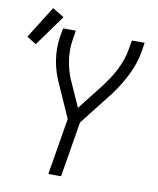

<svg xmlns="http://www.w3.org/2000/svg" viewBox="-103 -897 794 967"><g transform="rotate(10 293.5 -413.5)"><path d="M211 0 259 -290 186 -454Q174 -480 164.5 -508.5Q155 -537 150 -567Q145 -597 144.5 -628Q144 -659 149 -691L157 -735H222L215 -691Q206 -637 213.5 -585.5Q221 -534 240 -488V-487Q241 -485 242.5 -482.5Q244 -480 245 -477L300 -354L401 -483Q419 -507 435.5 -531.5Q452 -556 465 -582.5Q478 -609 487.5 -636Q497 -663 501 -691L509 -735H574L567 -691Q557 -629 528 -570Q499 -511 460 -458Q458 -455 456 -452.5Q454 -450 452 -448L323 -283L276 0ZM35 -633 -13 -663 90 -827 149 -791Z"/></g></svg>

Font: Iosevka Curly Light Extended
Style: Italic
Weight: 300
Width: 7
Italic angle: -9°
Monospace: yes
Designer: Belleve Invis
Foundry: Belleve Invis
Version: Version 11.1.0; ttfautohint (v1.8.3)